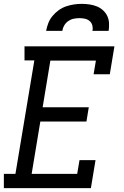

<svg xmlns="http://www.w3.org/2000/svg" viewBox="-22 -975 642 995"><path d="M-2 0V-74H58L156 -662H105V-735H571L547 -590H463L475 -661H239L199 -419H438L426 -345H187L142 -74H378L390 -145H473L449 0ZM217 -815Q221 -836 228.5 -855.5Q236 -875 250 -892Q264 -909 282 -922Q300 -935 320.5 -942Q341 -949 361.5 -952Q382 -955 402 -955Q422 -955 442 -952Q462 -949 479.5 -942Q497 -935 511.5 -922Q526 -909 534 -892Q542 -875 543 -855Q544 -835 541 -815H457Q460 -829 456.5 -843Q453 -857 442.5 -866Q432 -875 418 -878Q404 -881 390 -881Q375 -881 360 -878Q345 -875 332 -866Q319 -857 311 -843.5Q303 -830 301 -815Z"/></svg>

Font: Iosevka Etoile Oblique
Style: Regular
Weight: 400
Italic angle: -9°
Designer: Belleve Invis
Foundry: Belleve Invis
Version: Version 15.5.2; ttfautohint (v1.8.4)